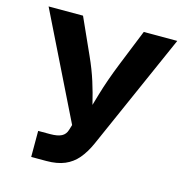

<svg xmlns="http://www.w3.org/2000/svg" viewBox="-107 -830 908 932"><g transform="rotate(15 347.0 -364.0)"><path d="M131.3 0V-130.8H191.3Q229 -130.8 248.6 -141.1Q268.2 -151.3 275 -174.5L283.1 -200.9L23.8 -727.5H196.8L278 -547.1Q305.2 -487 322.5 -432.3Q339.7 -377.6 351.1 -329.3Q362.5 -280.9 372.3 -239.8H329.5Q346.2 -297.3 369.1 -375.7Q392 -454.2 429.4 -547.1L502.1 -727.5H670.5L411.4 -141.2Q390.7 -95.2 364.1 -63.7Q337.4 -32.1 299.5 -16Q261.5 0 207.5 0Z"/></g></svg>

Font: Inter Variable LoSnoCo
Style: Regular
Weight: 400
Designer: Rasmus Andersson
Foundry: rsms
Version: Version 4.000;git-a52131595; featfreeze: case,dlig,ss01,ss02